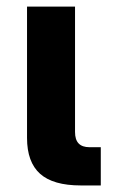

<svg xmlns="http://www.w3.org/2000/svg" viewBox="-20 -566 348 586"><path d="M62.5 -145V-545.9H209V-163.1Q209 -139.6 220 -128.2Q231 -116.7 253.4 -116.7H287.6V0H226.6Q142.1 0 102.3 -35.6Q62.5 -71.3 62.5 -145Z"/></svg>

Font: Inter RS Variable
Style: Regular
Weight: 400
Designer: Rasmus Andersson (customised by Maria Ramos and Noel Pretorius)
Foundry: rsms
Version: Version 3.001;Glyphs 3.2.3 (3260)